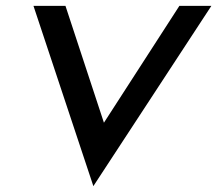

<svg xmlns="http://www.w3.org/2000/svg" viewBox="-20 -600 740 654"><path d="M94 -580 298 34 700 -580H591L334 -182L203 -580Z"/></svg>

Font: Charger Sport
Style: BlkExtObl
Weight: 900
Designer: Jasper
Foundry: Cannot Into Space Fonts
Version: Version 1.1